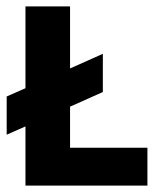

<svg xmlns="http://www.w3.org/2000/svg" viewBox="-20 -583 513 603"><path d="M443 0V-119H200V-248L303 -294V-414L200 -368V-563H60V-306L1 -280V-160L60 -186V0Z"/></svg>

Font: OSH Darker Grotesque Black
Style: Regular
Weight: 900
Designer: Gabriel Lam
Foundry: TypeRant
Version: Version 1.000;Glyphs 3.1.1 (3148)